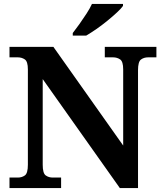

<svg xmlns="http://www.w3.org/2000/svg" viewBox="-20 -951 828 971"><path d="M28 0V-53H70Q91 -53 106 -64Q121 -75 121 -118V-600Q121 -640 105.5 -650.5Q90 -661 70 -661H28V-714H250L603 -215V-600Q603 -640 587.5 -650.5Q572 -661 552 -661H510V-714H771V-661H729Q708 -661 693 -650Q678 -639 678 -596V0H586L196 -551V-118Q196 -75 211 -64Q226 -53 247 -53H289V0ZM348 -784Q363 -803 381.5 -829Q400 -855 417.5 -882Q435 -909 445 -931H602V-921Q593 -908 571.5 -888Q550 -868 523 -846Q496 -824 468 -804.5Q440 -785 416 -771H348Z"/></svg>

Font: Noto Serif Yezidi
Style: Bold
Weight: 700
Designer: Dalton Maag Ltd
Foundry: Dalton Maag Ltd
Version: Version 1.001; ttfautohint (v1.8.4.7-5d5b)